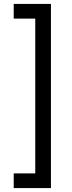

<svg xmlns="http://www.w3.org/2000/svg" viewBox="-20 -840 365 980"><path d="M50 120V45H160V-745H50V-820H240V120Z"/></svg>

Font: Share Tech
Style: Regular
Weight: 400
Designer: Ralph du Carrois
Foundry: Carrois Type Design
Version: Version 1.100